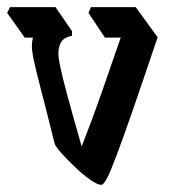

<svg xmlns="http://www.w3.org/2000/svg" viewBox="-56 -514 480 536"><path d="M227 2Q216 2 195.5 -12.5Q175 -27 153 -48Q131 -69 114.5 -87.5Q98 -106 96 -115Q74 -204 60 -257.5Q46 -311 39.5 -340.5Q33 -370 33 -386Q33 -398 36 -409H13L-36 -478L-28 -494H99L145 -427V-414Q123 -410 115 -397Q107 -384 107 -364Q107 -353 112 -328.5Q117 -304 131 -251.5Q145 -199 172 -105Q186 -141 200 -178.5Q214 -216 233 -270.5Q252 -325 281 -409H237L191 -478L198 -494H323L384 -410Q342 -285 314 -204.5Q286 -124 269 -79Q252 -34 242.5 -16Q233 2 227 2Z"/></svg>

Font: Jaini Purva
Style: Regular
Weight: 400
Designer: Maithili Shingre, Girish Dalvi (Devanagari), Taresh Vohra (Latin)
Foundry: Ek Type
Version: Version 2.000; ttfautohint (v1.8.4.7-5d5b)